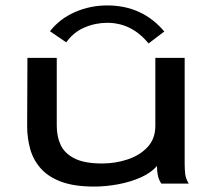

<svg xmlns="http://www.w3.org/2000/svg" viewBox="-20 -676 790 707"><path d="M327 11Q253 11 205 -7Q157 -25 129.5 -56.5Q102 -88 91 -128Q80 -168 80 -211L81 -463H189V-213Q189 -173 203.5 -142Q218 -111 254.5 -92.5Q291 -74 356 -74Q405 -74 450 -89Q495 -104 523.5 -134.5Q552 -165 552 -213V-463H660V-72Q660 -53 662 -35.5Q664 -18 675 0H574Q564 -15 561 -31.5Q558 -48 558 -65Q537 -40 499 -23Q461 -6 415.5 2.5Q370 11 327 11ZM224 -520 164 -561Q200 -607 256 -631.5Q312 -656 375 -656Q504 -656 585 -560L527 -516Q465 -592 375 -592Q331 -592 290.5 -574.5Q250 -557 224 -520Z"/></svg>

Font: Inconsolata ExtraExpanded SemiBold
Style: Regular
Weight: 600
Width: 8
Monospace: yes
Designer: Raph Levien, Cyreal, Brenton Simpson
Foundry: Raph Levien, Cyreal, Google
Version: Version 3.001; ttfautohint (v1.8.2.53-6de2)